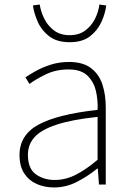

<svg xmlns="http://www.w3.org/2000/svg" viewBox="-20 -813 576 846"><path d="M218 13Q177 13 142.5 -2Q108 -17 87 -48.5Q66 -80 66 -130Q66 -218 149 -263.5Q232 -309 410 -329Q412 -372 402.5 -412.5Q393 -453 365 -480Q337 -507 282 -507Q226 -507 181 -485Q136 -463 110 -443L92 -472Q109 -484 137.5 -500Q166 -516 203.5 -528Q241 -540 284 -540Q346 -540 381.5 -512.5Q417 -485 431.5 -440Q446 -395 446 -341V0H416L411 -70H408Q368 -37 319.5 -12Q271 13 218 13ZM221 -20Q268 -20 313 -42.5Q358 -65 410 -109V-298Q296 -286 228.5 -263.5Q161 -241 132 -208.5Q103 -176 103 -131Q103 -70 138 -45Q173 -20 221 -20ZM287 -627Q231 -627 197 -653Q163 -679 146.5 -716.5Q130 -754 125 -789L155 -793Q160 -761 175.5 -730Q191 -699 218.5 -678.5Q246 -658 287 -658Q328 -658 355.5 -678.5Q383 -699 398.5 -730Q414 -761 418 -793L448 -789Q444 -754 427 -716.5Q410 -679 376.5 -653Q343 -627 287 -627Z"/></svg>

Font: Noto Sans TC Thin
Style: Regular
Weight: 100
Designer: Ryoko NISHIZUKA 西塚涼子 (kana, bopomofo & ideographs); Paul D. Hunt (Latin, Greek & Cyrillic); Sandoll Communications 산돌커뮤니
Foundry: Adobe
Version: Version 2.004-H2;hotconv 1.0.118;makeotfexe 2.5.65603